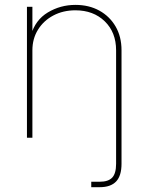

<svg xmlns="http://www.w3.org/2000/svg" viewBox="-20 -569 614 793"><path d="M356.9 204.1V181.6Q366.2 181.6 376 181.6Q385.7 181.6 392.1 181.6Q427.2 181.6 443.4 164.6Q459.5 147.5 459.5 107.4V0H481.9V107.4Q481.9 157.2 459.5 180.7Q437 204.1 392.1 204.1Q385.7 204.1 375.5 204.1Q365.2 204.1 356.9 204.1ZM113.8 -361.3V0H91.3V-541H113.8V-423.8H107.9Q125.5 -486.3 177.5 -517.6Q229.5 -548.8 291.5 -548.8Q347.7 -548.8 390.4 -525.1Q433.1 -501.5 457.5 -459.5Q481.9 -417.5 481.9 -361.3V0H459.5V-361.3Q459.5 -435.5 412.6 -481Q365.7 -526.4 291.5 -526.4Q240.7 -526.4 200.4 -505.1Q160.2 -483.9 137 -446.5Q113.8 -409.2 113.8 -361.3Z"/></svg>

Font: Inter 17pt Thin
Style: Regular
Weight: 250
Version: Version 4.001;git-66647c0bb